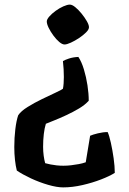

<svg xmlns="http://www.w3.org/2000/svg" viewBox="-20 -526 559 833"><path d="M254 287Q227 287 189 276Q151 265 114.5 248Q78 231 53 214Q48 195 45 168Q42 141 42 112Q42 72 46.5 34.5Q51 -3 59 -26Q71 -44 100 -62Q129 -80 162 -96Q195 -112 221 -124Q247 -136 253 -141Q255 -150 256 -164Q257 -178 257 -192Q257 -208 256 -226Q255 -244 253 -261Q261 -266 279 -272Q297 -278 320 -279Q334 -258 344 -225Q354 -192 359.5 -156Q365 -120 365 -89Q349 -71 323 -55.5Q297 -40 268 -26.5Q239 -13 215 -3.5Q191 6 179 11Q173 30 170 56Q167 82 167 111Q167 131 169.5 149.5Q172 168 176 182Q187 185 199.5 187.5Q212 190 226 191.5Q240 193 255 193Q272 193 288.5 191Q305 189 321.5 186Q338 183 352 178L371 63Q382 58 404.5 52.5Q427 47 447 47Q454 62 461 93.5Q468 125 473 160.5Q478 196 478 224Q456 238 418.5 252.5Q381 267 337.5 277Q294 287 254 287ZM260 -333Q250 -333 237 -344Q224 -355 211.5 -372Q199 -389 191 -405.5Q183 -422 183 -433Q183 -442 194 -454.5Q205 -467 221.5 -479Q238 -491 255 -498.5Q272 -506 283 -506Q293 -506 306.5 -495Q320 -484 333.5 -467.5Q347 -451 356.5 -434.5Q366 -418 366 -408Q366 -398 353.5 -385.5Q341 -373 323 -361Q305 -349 287.5 -341Q270 -333 260 -333Z"/></svg>

Font: Texturina Medium 12pt
Style: Bold
Weight: 700
Version: Version 1.002